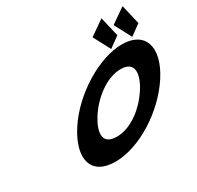

<svg xmlns="http://www.w3.org/2000/svg" viewBox="-228 -1387 1706 1666"><g transform="rotate(-30 624.5 -554.5)"><path d="M332.5 -413C176.4 -172 227.3 15 471.3 15C708.3 15 1007.4 -172 1163.5 -413C1319.6 -654 1254.1 -840 1025.1 -840C798.1 -840 488.6 -654 332.5 -413ZM535.5 -413C615.2 -536 762.8 -659 907.8 -659C1053.8 -659 1040.2 -536 960.5 -413C880.8 -290 739.2 -167 589.2 -167C435.2 -167 455.8 -290 535.5 -413ZM1031.6 -928 925.7 -851 836.2 -1020 985.5 -1124ZM1242.6 -928 1136.7 -851 1047.2 -1020 1196.5 -1124Z"/></g></svg>

Font: Hussar
Style: BdWodka
Weight: 700
Foundry: Cannot Into Space Fonts
Version: Version 2.00